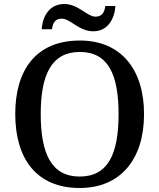

<svg xmlns="http://www.w3.org/2000/svg" viewBox="-20 -927 794 957"><path d="M445 -771C516 -771 551 -831 555 -897H505C501 -870 492 -844 456 -844C414 -844 371 -907 300 -907C228 -907 192 -848 188 -781H239C243 -808 251 -834 288 -834C331 -834 373 -771 445 -771ZM377 10C584 10 698 -137 698 -358C698 -580 584 -725 378 -725C161 -725 56 -580 56 -359C56 -137 161 10 377 10ZM377 -47C236 -47 183 -162 183 -358C183 -554 236 -668 378 -668C520 -668 571 -554 571 -358C571 -162 520 -47 377 -47Z"/></svg>

Font: Noto Serif Ethiopic Medium
Style: Regular
Weight: 500
Designer: Monotype Design Team
Foundry: Monotype Imaging Inc.
Version: Version 2.102